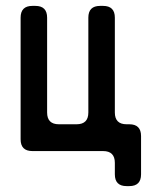

<svg xmlns="http://www.w3.org/2000/svg" viewBox="-20 -505 529 652"><path d="M90 8H330Q370 8 370 48V87Q370 127 410 127H419Q459 127 459 87V-43Q459 -83 419 -83H410Q370 -83 370 -123V-445Q370 -485 330 -485H320Q280 -485 280 -445V-123Q280 -83 240 -83H180Q140 -83 140 -123V-445Q140 -485 100 -485H90Q50 -485 50 -445V-32Q50 8 90 8Z"/></svg>

Font: WDXL Lubrifont TC
Style: Regular
Weight: 400
Designer: [WDXL Lubrifont] Copyright 2020-2022 (c) NightFurySL2001, Skr-ZERO; [ZCOOL QingKe HuangYou] Copyright 2018-2022 (c) The 
Version: Version 2.001;hotconv 1.1.1;makeotfexe 2.6.0